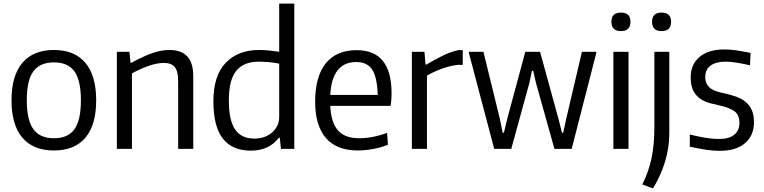

<svg xmlns="http://www.w3.org/2000/svg" viewBox="-20 -828 4252 1068"><path d="M280 9Q165 9 104.5 -62Q44 -133 44 -270Q44 -407 104.5 -478.5Q165 -550 280 -550Q395 -550 455 -478.5Q515 -407 515 -270Q515 -133 455 -62Q395 9 280 9ZM280 -59Q358 -59 394 -109Q430 -159 430 -270Q430 -381 394 -431Q358 -481 280 -481Q202 -481 165.5 -431Q129 -381 129 -270Q129 -160 165.5 -109.5Q202 -59 280 -59Z M630 -540H700L706 -479H711Q746 -498 775.5 -511.5Q805 -525 830 -533.5Q855 -542 877.5 -546Q900 -550 922 -550Q988 -550 1021.5 -514.5Q1055 -479 1055 -404V0H971V-378Q971 -432 952 -455Q933 -478 891 -478Q855 -478 809.5 -462.5Q764 -447 714 -420V0H630Z M1375 10Q1272 10 1219.5 -57Q1167 -124 1167 -265Q1167 -407 1235.5 -478.5Q1304 -550 1421 -550Q1451 -550 1478.5 -547Q1506 -544 1533 -540V-808H1617V0H1543L1536 -62H1531Q1477 10 1375 10ZM1395 -57Q1422 -57 1447 -65Q1472 -73 1491 -89Q1510 -105 1521.5 -127Q1533 -149 1533 -178V-474Q1478 -485 1419 -485Q1336 -485 1294.5 -434.5Q1253 -384 1253 -270Q1253 -158 1288 -107.5Q1323 -57 1395 -57Z M1970 9Q1853 9 1793 -60Q1733 -129 1733 -262Q1733 -402 1792 -475.5Q1851 -549 1964 -549Q2158 -549 2158 -310Q2158 -287 2156.5 -270Q2155 -253 2153 -239H1817Q1822 -145 1860.5 -102Q1899 -59 1978 -59Q2014 -59 2053.5 -66.5Q2093 -74 2133 -89L2138 -23Q2102 -8 2057 0.5Q2012 9 1970 9ZM1962 -483Q1827 -483 1817 -300H2081Q2078 -398 2050.5 -440.5Q2023 -483 1962 -483Z M2271 -540H2341L2347 -469H2352Q2396 -495 2441 -517.5Q2486 -540 2529 -549H2554V-467H2523Q2479 -461 2435.5 -445Q2392 -429 2355 -407V0H2271Z M2588 -534V-540H2669L2760 -169L2776 -90H2783L2802 -169L2902 -540H2984L3086 -169L3106 -90H3113L3130 -169L3217 -540H3297V-534L3160 0H3064L2961 -368L2946 -434H2939L2925 -368L2824 0H2729Z M3434 -655Q3381 -655 3381 -707Q3381 -758 3434 -758Q3487 -758 3487 -707Q3487 -655 3434 -655ZM3392 -540H3476V0H3392Z M3553 198Q3588 128 3604 53Q3620 -22 3620 -122V-540H3703V-86Q3703 -5 3678.5 74Q3654 153 3612 220ZM3660 -655Q3607 -655 3607 -707Q3607 -758 3660 -758Q3713 -758 3713 -707Q3713 -655 3660 -655Z M3984 11Q3950 11 3911.5 5.5Q3873 0 3817 -12V-80Q3860 -69 3901.5 -62Q3943 -55 3980 -55Q4035 -55 4064 -78.5Q4093 -102 4093 -144Q4093 -189 4065.5 -209Q4038 -229 3989 -240Q3961 -246 3931.5 -253.5Q3902 -261 3877.5 -277Q3853 -293 3837.5 -321.5Q3822 -350 3822 -398Q3822 -470 3871.5 -511.5Q3921 -553 4008 -553Q4024 -553 4039 -552Q4054 -551 4071 -548.5Q4088 -546 4108.5 -542.5Q4129 -539 4155 -534L4152 -465Q4105 -475 4074 -480Q4043 -485 4017 -485Q3962 -485 3932.5 -463Q3903 -441 3903 -400Q3903 -376 3912 -360Q3921 -344 3936 -334Q3951 -324 3972 -318Q3993 -312 4017 -307Q4051 -299 4079.5 -288.5Q4108 -278 4129 -260Q4150 -242 4162 -215Q4174 -188 4174 -148Q4174 -74 4124 -31.5Q4074 11 3984 11Z"/></svg>

Font: Encode Sans Narrow
Style: Regular
Weight: 400
Designer: Pablo Impallari, Andres Torresi
Foundry: Pablo Impallari, Andres Torresi
Version: Version 1.000; ttfautohint (v1.00) -l 8 -r 50 -G 200 -x 14 -